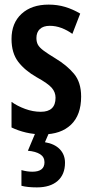

<svg xmlns="http://www.w3.org/2000/svg" viewBox="-20 -573 401 833"><path d="M332 -154Q332 -74 288 -32Q244 10 166 10Q127 10 93 2Q59 -6 30 -20V-131Q55 -113 89 -100.5Q123 -88 157 -88Q221 -88 221 -149Q221 -173 204.5 -192Q188 -211 139 -238Q88 -267 59 -305Q30 -343 30 -404Q30 -473 73.5 -513Q117 -553 191 -553Q229 -553 262.5 -543Q296 -533 328 -514L294 -426Q272 -442 247 -451.5Q222 -461 196 -461Q168 -461 153 -447Q138 -433 138 -408Q138 -391 144.5 -379Q151 -367 169 -353.5Q187 -340 220 -320Q270 -290 301 -253Q332 -216 332 -154ZM262 133Q262 184 230 212Q198 240 140 240Q99 240 73 233V165Q98 172 120 172Q173 172 173 131Q173 108 154 96Q135 84 101 81L135 0H194L175 44Q217 51 239.5 74.5Q262 98 262 133Z"/></svg>

Font: Noto Sans Khmer UI ExtraCondensed SemiBold
Style: Regular
Weight: 600
Width: 2
Designer: Danh Hong and the Monotype Design Team
Foundry: Monotype Imaging Inc.
Version: Version 2.002; ttfautohint (v1.8.4.7-5d5b)